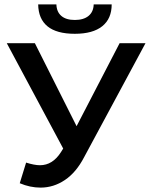

<svg xmlns="http://www.w3.org/2000/svg" viewBox="-20 -841 689 875"><path d="M643 -644 363 -124Q327 -55 275.5 -20.5Q224 14 165 14Q117 14 70 -6L99 -100Q137 -88 162 -88Q220 -88 258 -148L268 -164L11 -644H139L329 -266L525 -644ZM154 -821H237Q238 -787 259.5 -768.5Q281 -750 321 -750Q361 -750 383.5 -768.5Q406 -787 407 -821H489Q489 -756 446 -721.5Q403 -687 321 -687Q238 -687 196.5 -721Q155 -755 154 -821Z"/></svg>

Font: Montserrat Ace
Style: Bold
Weight: 600
Designer: Julieta Ulanovsky
Foundry: Julieta Ulanovsky
Version: Version 1